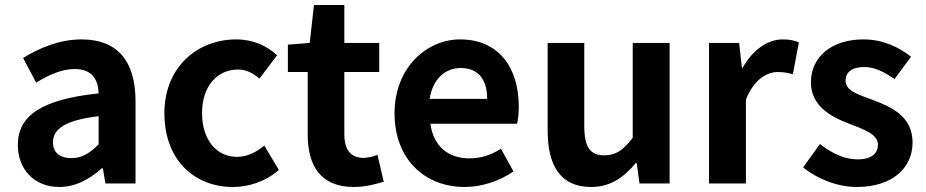

<svg xmlns="http://www.w3.org/2000/svg" viewBox="-20 -731 3689 765"><path d="M216 14C281 14 337 -17 385 -60H390L400 0H520V-327C520 -489 447 -574 305 -574C217 -574 137 -540 72 -500L124 -402C176 -433 226 -456 278 -456C347 -456 371 -414 373 -359C148 -335 51 -272 51 -153C51 -57 116 14 216 14ZM265 -101C222 -101 191 -120 191 -164C191 -215 236 -252 373 -268V-156C338 -121 307 -101 265 -101Z M908 14C970 14 1038 -7 1091 -54L1033 -151C1002 -125 965 -106 924 -106C843 -106 785 -174 785 -280C785 -385 843 -454 929 -454C960 -454 986 -441 1014 -418L1084 -511C1043 -548 990 -574 921 -574C769 -574 635 -466 635 -280C635 -94 754 14 908 14Z M1390 14C1439 14 1478 2 1509 -7L1484 -114C1469 -108 1447 -102 1429 -102C1379 -102 1352 -132 1352 -196V-444H1491V-560H1352V-711H1231L1214 -560L1127 -553V-444H1206V-195C1206 -71 1257 14 1390 14Z M1831 14C1900 14 1971 -10 2026 -48L1976 -138C1935 -113 1896 -100 1851 -100C1767 -100 1707 -147 1695 -238H2040C2044 -252 2047 -279 2047 -306C2047 -462 1967 -574 1813 -574C1680 -574 1552 -461 1552 -280C1552 -95 1674 14 1831 14ZM1692 -337C1704 -418 1756 -460 1815 -460C1888 -460 1921 -412 1921 -337Z M2335 14C2412 14 2465 -24 2513 -81H2517L2528 0H2648V-560H2501V-182C2463 -132 2433 -112 2388 -112C2333 -112 2308 -142 2308 -229V-560H2162V-211C2162 -70 2214 14 2335 14Z M2805 0H2952V-334C2984 -415 3036 -444 3079 -444C3103 -444 3119 -441 3139 -435L3163 -562C3147 -569 3129 -574 3098 -574C3040 -574 2980 -534 2939 -461H2936L2925 -560H2805Z M3393 14C3538 14 3616 -64 3616 -163C3616 -266 3534 -304 3460 -332C3400 -354 3349 -369 3349 -410C3349 -442 3373 -464 3424 -464C3465 -464 3504 -444 3544 -416L3610 -505C3564 -541 3501 -574 3420 -574C3292 -574 3211 -503 3211 -403C3211 -309 3290 -266 3361 -239C3420 -216 3478 -197 3478 -155C3478 -120 3453 -96 3397 -96C3344 -96 3297 -119 3247 -157L3180 -64C3236 -18 3318 14 3393 14Z"/></svg>

Font: Noto Sans CJK TC
Style: Bold
Weight: 700
Designer: Ryoko NISHIZUKA 西塚涼子 (kana, bopomofo & ideographs); Paul D. Hunt (Latin, Greek & Cyrillic); Sandoll Communications 산돌커뮤니
Foundry: Adobe
Version: Version 2.004;hotconv 1.0.118;makeotfexe 2.5.65603